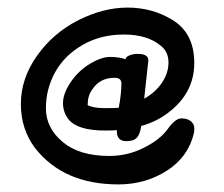

<svg xmlns="http://www.w3.org/2000/svg" viewBox="-20 -488 590 506"><path d="M288 -142V-145Q281 -144 257 -144Q185 -144 161 -173Q146 -192 146 -216.5Q146 -241 166 -271Q186 -301 216.5 -319.5Q247 -338 270 -338Q293 -338 311 -332Q311 -338 321 -342Q331 -346 343 -346Q371 -346 371 -329Q371 -327 360 -228Q389 -244 406.5 -269.5Q424 -295 424 -323.5Q424 -352 403 -368Q368 -397 306.5 -397Q245 -397 197.5 -369.5Q150 -342 125.5 -298Q101 -254 101 -202.5Q101 -151 145 -114Q189 -77 268 -77Q316 -77 359 -98.5Q402 -120 422 -148Q442 -176 458 -176Q474 -176 483 -168.5Q492 -161 492 -150Q492 -139 491 -137Q476 -74 419.5 -38Q363 -2 292 -2Q148 -2 73 -97Q35 -147 35 -214Q35 -281 77.5 -341Q120 -401 186 -434.5Q252 -468 316 -468Q380 -468 432 -437Q492 -402 492 -322Q492 -242 422 -190Q392 -167 352 -156Q348 -123 329 -118Q319 -116 313 -116Q288 -116 288 -142ZM293 -204Q300 -242 300 -268Q300 -283 282 -283Q243 -283 223 -252Q211 -236 211 -211Q225 -203 256 -203Q287 -203 293 -204Z"/></svg>

Font: Patrick Hand SC
Style: Regular
Weight: 400
Designer: Patrick Wagesreiter
Foundry: Patrick Wagesreiter
Version: Version 1.003;PS 001.003;hotconv 1.0.70;makeotf.lib2.5.58329